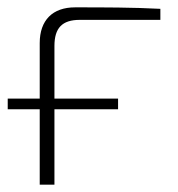

<svg xmlns="http://www.w3.org/2000/svg" viewBox="-20 -502 484 522"><path d="M197 -448H416V-478C339 -482 263 -482 184 -482C123 -482 88 -447 88 -385V-234H1V-205H88V0H128V-205H301V-234H128V-377C128 -426 149 -448 197 -448Z"/></svg>

Font: Exo 2 Extra Light
Style: Regular
Weight: 250
Designer: Natanael Gama
Version: Version 1.001;PS 001.001;hotconv 1.0.88;makeotf.lib2.5.64775